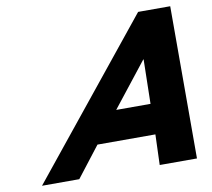

<svg xmlns="http://www.w3.org/2000/svg" viewBox="-88 -925 1132 1025"><g transform="rotate(-10 478.5 -412.5)"><path d="M724.7 -825H898.7L898.3 0H696.3L702 -165H388L260.3 0H58.3ZM518.7 -330H704.7L709.6 -570H707.6Z"/></g></svg>

Font: Hussar Techniczny
Style: Bold 
Weight: 700
Foundry: Cannot Into Space Fonts
Version: Version 0.77